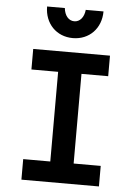

<svg xmlns="http://www.w3.org/2000/svg" viewBox="-61 -978 722 1024"><g transform="rotate(5 300.0 -466.0)"><path d="M93 0H508V-110H363V-590H506V-700H95V-590H238V-110H93ZM244 -932H149C149 -841 212 -776 300 -776C388 -776 451 -841 451 -932H356C352 -892 330 -866 300 -866C270 -866 248 -892 244 -932Z"/></g></svg>

Font: CommitMono
Style: Bold
Weight: 700
Monospace: yes
Designer: Eigil Nikolajsen
Foundry: Eigil Nikolajsen
Version: Version 1.143